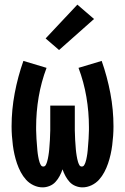

<svg xmlns="http://www.w3.org/2000/svg" viewBox="-20 -801 540 829"><path d="M164 8Q144 8 125 -1Q106 -10 92.5 -25Q79 -40 69.5 -58Q60 -76 53.5 -95Q47 -114 42.5 -134Q38 -154 35.5 -174Q33 -194 31.5 -214.5Q30 -235 30 -255Q30 -327 43.5 -398.5Q57 -470 81 -538L181 -508Q158 -447 147 -382.5Q136 -318 136 -252Q136 -246 136 -239.5Q136 -233 136.5 -226.5Q137 -220 137 -214Q137 -208 137.5 -201.5Q138 -195 138.5 -188.5Q139 -182 139.5 -175.5Q140 -169 140.5 -163Q141 -157 141.5 -150.5Q142 -144 143 -137.5Q144 -131 145 -125Q146 -119 147.5 -112.5Q149 -106 151 -100Q153 -94 156.5 -88Q160 -82 167 -82Q174 -82 177.5 -88.5Q181 -95 183 -101.5Q185 -108 186.5 -115Q188 -122 189 -128.5Q190 -135 191 -142Q192 -149 192.5 -155.5Q193 -162 193.5 -169Q194 -176 194.5 -183Q195 -190 195.5 -196.5Q196 -203 196 -210Q196 -217 196.5 -224Q197 -231 197 -237.5Q197 -244 197 -251Q197 -258 197 -265V-345H303V-265Q303 -258 303 -251Q303 -244 303 -237.5Q303 -231 303.5 -224Q304 -217 304 -210Q304 -203 304.5 -196.5Q305 -190 305.5 -183Q306 -176 306.5 -169Q307 -162 307.5 -155.5Q308 -149 309 -142Q310 -135 311 -128.5Q312 -122 313.5 -115Q315 -108 317 -101.5Q319 -95 322.5 -88.5Q326 -82 333 -82Q340 -82 343.5 -88Q347 -94 349 -100Q351 -106 352.5 -112.5Q354 -119 355 -125Q356 -131 357 -137.5Q358 -144 358.5 -150.5Q359 -157 359.5 -163Q360 -169 360.5 -175.5Q361 -182 361.5 -188.5Q362 -195 362.5 -201.5Q363 -208 363 -214Q363 -220 363.5 -226.5Q364 -233 364 -239.5Q364 -246 364 -252Q364 -318 353 -382.5Q342 -447 319 -508L419 -538Q443 -470 456.5 -398.5Q470 -327 470 -255Q470 -235 468.5 -214.5Q467 -194 464.5 -174Q462 -154 457.5 -134Q453 -114 446.5 -95Q440 -76 430.5 -58Q421 -40 407.5 -25Q394 -10 375 -1Q356 8 336 8Q321 8 306 2Q291 -4 280.5 -15.5Q270 -27 262.5 -41Q255 -55 250 -70Q245 -55 237.5 -41Q230 -27 219.5 -15.5Q209 -4 194 2Q179 8 164 8ZM235 -585 177 -635 314 -781 386 -719Z"/></svg>

Font: Iosevka Slab Extrabold
Style: Regular
Weight: 800
Monospace: yes
Designer: Belleve Invis
Foundry: Belleve Invis
Version: Version 11.1.1; ttfautohint (v1.8.3)